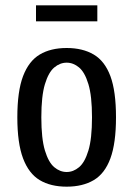

<svg xmlns="http://www.w3.org/2000/svg" viewBox="-20 -690 500 720"><path d="M230 10Q170 10 129 -14.5Q88 -39 66.5 -96Q45 -153 45 -250Q45 -348 66.5 -404.5Q88 -461 129 -485.5Q170 -510 230 -510Q290 -510 331.5 -485.5Q373 -461 394 -404.5Q415 -348 415 -250Q415 -153 394 -96Q373 -39 331.5 -14.5Q290 10 230 10ZM230 -45Q255 -45 276.5 -63Q298 -81 311.5 -125.5Q325 -170 325 -250Q325 -330 311.5 -374.5Q298 -419 276.5 -437Q255 -455 230 -455Q205 -455 183.5 -437Q162 -419 148.5 -374.5Q135 -330 135 -250Q135 -170 148.5 -125.5Q162 -81 183.5 -63Q205 -45 230 -45ZM115 -610V-670H345V-610Z"/></svg>

Font: Cuprum
Style: Regular
Weight: 400
Designer: Jovanny Lemonad
Foundry: Jovanny Lemonad
Version: Version 3.000